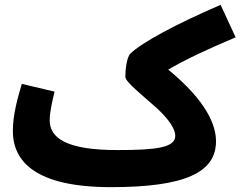

<svg xmlns="http://www.w3.org/2000/svg" viewBox="-20 -751 992 792"><path d="M438 21C742 21 871 -39 871 -168C871 -233 835 -331 674 -464C739 -502 826 -544 952 -597L890 -731C706 -652 564 -575 518 -530C503 -516 497 -464 497 -434C497 -413 569 -357 630 -302C678 -257 703 -218 703 -191C703 -142 626 -132 464 -132C255 -132 185 -181 185 -255C185 -290 196 -334 205 -373L70 -405C55 -354 33 -281 33 -211C33 -84 128 21 438 21Z"/></svg>

Font: Noto Sans Arabic ExtBd
Style: Regular
Weight: 800
Designer: Monotype Design Team, Nadine Chahine, Nizar Qandah and Khaled Hosny
Foundry: Monotype Imaging Inc.
Version: Version 2.012